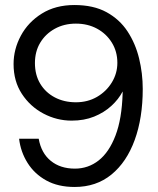

<svg xmlns="http://www.w3.org/2000/svg" viewBox="-20 -732 628 764"><path d="M277 12Q211 12 164 -14Q117 -40 89.5 -84Q62 -128 56 -180H134Q144 -123 182 -92Q220 -61 278 -61Q331 -61 372.5 -93.5Q414 -126 439.5 -192.5Q465 -259 468 -361Q468 -363 468 -365Q468 -367 468 -368Q452 -337 423 -310.5Q394 -284 354.5 -268Q315 -252 265 -252Q206 -252 153 -280Q100 -308 67 -358.5Q34 -409 34 -477Q34 -536 63 -590Q92 -644 146.5 -678Q201 -712 276 -712Q352 -712 404 -683.5Q456 -655 487.5 -607Q519 -559 533.5 -499.5Q548 -440 548 -378Q548 -263 516 -175Q484 -87 423.5 -37.5Q363 12 277 12ZM282 -325Q329 -325 366 -346.5Q403 -368 425 -404Q447 -440 447 -482Q447 -527 425 -562.5Q403 -598 366 -618Q329 -638 282 -638Q235 -638 198 -617.5Q161 -597 140 -562Q119 -527 119 -481Q119 -434 140 -399Q161 -364 198 -344.5Q235 -325 282 -325Z"/></svg>

Font: DM Sans 36pt
Style: Regular
Weight: 400
Designer: Colophon Foundry, Jonny Pinhorn
Foundry: Colophon Foundry
Version: Version 4.004;gftools[0.9.30]